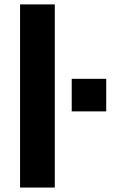

<svg xmlns="http://www.w3.org/2000/svg" viewBox="-20 -844 550 864"><path d="M70.3 0V-824.2H226.6V0ZM302.7 -342.8V-489.3H458V-342.8Z"/></svg>

Font: Gothic A1 Black
Style: Regular
Weight: 900
Version: Version 2.50